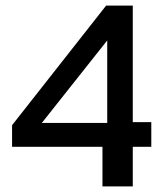

<svg xmlns="http://www.w3.org/2000/svg" viewBox="-20 -664 583 684"><path d="M345 0V-141H23V-218L358 -644H453V-229H519V-141H453V0ZM129 -226H362V-520Z"/></svg>

Font: Kanit
Style: Regular
Weight: 400
Designer: Katatrad Team
Foundry: CadsonDemak
Version: Version 2.000; ttfautohint (v1.8.3)